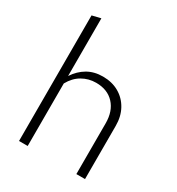

<svg xmlns="http://www.w3.org/2000/svg" viewBox="-176 -849 886 960"><g transform="rotate(30 267.5 -368.5)"><path d="M78 0V-725L128 -737V-404Q155 -445 193 -467Q231 -489 281 -489Q334 -489 374 -466Q414 -443 436.5 -402Q459 -361 459 -307V0H409V-293Q409 -363 371 -404Q333 -445 267 -445Q224 -445 187.5 -424Q151 -403 128 -361V0Z"/></g></svg>

Font: Red Hat Text VF
Style: Regular
Weight: 300
Designer: Pentagram, MCKL
Foundry: Pentagram, MCKL
Version: Version 1.023